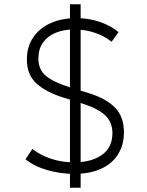

<svg xmlns="http://www.w3.org/2000/svg" viewBox="-20 -800 688 900"><path d="M327 15Q263.5 15 202.2 -2.5Q141 -20 99.5 -53.5L132 -102Q158 -81.5 189.2 -67.5Q220.5 -53.5 255.5 -46.2Q290.5 -39 327 -39Q408 -39 457.5 -73.8Q507 -108.5 507 -176Q507 -227 472.8 -259.8Q438.5 -292.5 356 -318L276 -343Q198 -367 152 -407.8Q106 -448.5 106 -521Q106 -581.5 135.8 -625Q165.5 -668.5 217.8 -691.8Q270 -715 338 -715Q397.5 -715 449 -697Q500.5 -679 535.5 -649.5L503 -604Q468.5 -632 422.8 -647Q377 -662 328 -662Q278.5 -662 240.5 -646.2Q202.5 -630.5 181.2 -600Q160 -569.5 160 -525Q160 -474 195 -444.5Q230 -415 310 -390L397 -363Q476 -339 518.5 -296.2Q561 -253.5 561 -180Q561 -122 534.2 -78Q507.5 -34 455.2 -9.5Q403 15 327 15ZM308 80V-780H358V80Z"/></svg>

Font: Geologica Roman Thin
Style: Regular
Weight: 250
Designer: Sindre Bremnes, Frode Helland
Foundry: Monokrom Skriftforlag AS
Version: Version 1.010;gftools[0.9.28]